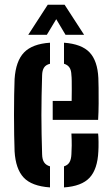

<svg xmlns="http://www.w3.org/2000/svg" viewBox="-20 -789 474 816"><path d="M42 -145.5Q41 -175 40.2 -216Q39.5 -257 39.5 -301.2Q39.5 -345.5 40.2 -385.5Q41 -425.5 42 -453Q47 -529.5 82.2 -566Q117.5 -602.5 192.5 -607.5V-518Q174.5 -513.5 167 -501.5Q159.5 -489.5 159 -469.5Q157.5 -424 156.8 -382.2Q156 -340.5 156 -300.2Q156 -260 156.8 -219Q157.5 -178 159 -133Q159.5 -111 167.5 -99Q175.5 -87 192.5 -82V7.5Q114.5 2 80.5 -34.5Q46.5 -71 42 -145.5ZM252 7.5V-82Q268 -87 275.2 -99.2Q282.5 -111.5 283.5 -133.5Q284.5 -148.5 284.8 -170.8Q285 -193 283.5 -221.5H397Q398.5 -210 398.8 -185.8Q399 -161.5 398 -145.5Q394.5 -70 360.8 -33.8Q327 2.5 252 7.5ZM204 -279.5V-360H284.5Q285 -383 285 -405.5Q285 -428 284.8 -445.2Q284.5 -462.5 283.5 -469.5Q283 -490.5 275.2 -502Q267.5 -513.5 252 -518V-607.5Q327 -602 360.8 -566.2Q394.5 -530.5 398 -457.5Q398.5 -445.5 399 -415.8Q399.5 -386 399.2 -349Q399 -312 397 -279.5ZM100 -641 183 -769H254.5L337.5 -641H258.5L219 -707.5L179 -641Z"/></svg>

Font: Big Shoulders Stencil Text Thin
Style: Bold
Weight: 700
Version: Version 2.001